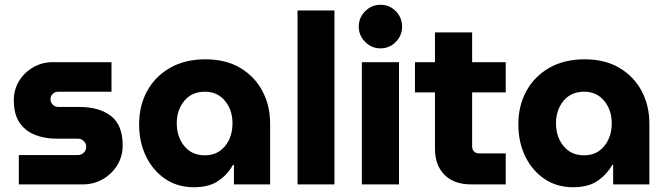

<svg xmlns="http://www.w3.org/2000/svg" viewBox="-20 -774 2803 806"><path d="M59 0V-123H306Q321 -123 331.5 -133Q342 -143 342 -157Q342 -172 331.5 -182Q321 -192 306 -192H216Q166 -192 125.5 -208.5Q85 -225 61.5 -260Q38 -295 38 -353Q38 -397 59.5 -433Q81 -469 118.5 -491Q156 -513 201 -513H448V-389H225Q211 -389 201.5 -380Q192 -371 192 -358Q192 -344 201.5 -334.5Q211 -325 225 -325H313Q397 -325 446 -287Q495 -249 495 -163Q495 -118 472.5 -81Q450 -44 412 -22Q374 0 328 0Z M794 12Q725 12 673.5 -23Q622 -58 593 -117.5Q564 -177 564 -252Q564 -330 597.5 -391.5Q631 -453 693.5 -489Q756 -525 842 -525Q928 -525 988.5 -489Q1049 -453 1081.5 -392Q1114 -331 1114 -255V0H962V-82H958Q936 -42 897 -15Q858 12 794 12ZM840 -122Q893 -122 924.5 -160.5Q956 -199 956 -257Q956 -312 924.5 -350.5Q893 -389 840 -389Q785 -389 753.5 -350.5Q722 -312 722 -257Q722 -200 753.5 -161Q785 -122 840 -122Z M1229 0V-730H1384V0Z M1499 0V-513H1655V0ZM1577 -571Q1540 -571 1513 -598Q1486 -625 1486 -662Q1486 -700 1513 -727Q1540 -754 1577 -754Q1615 -754 1641.5 -727Q1668 -700 1668 -662Q1668 -625 1641.5 -598Q1615 -571 1577 -571Z M1957 0Q1886 0 1846 -40Q1806 -80 1806 -150V-386H1722V-513H1806V-638H1962V-513H2103V-386H1962V-159Q1962 -146 1970 -138Q1978 -130 1991 -130H2103V0Z M2386 12Q2317 12 2265.5 -23Q2214 -58 2185 -117.5Q2156 -177 2156 -252Q2156 -330 2189.5 -391.5Q2223 -453 2285.5 -489Q2348 -525 2434 -525Q2520 -525 2580.5 -489Q2641 -453 2673.5 -392Q2706 -331 2706 -255V0H2554V-82H2550Q2528 -42 2489 -15Q2450 12 2386 12ZM2432 -122Q2485 -122 2516.5 -160.5Q2548 -199 2548 -257Q2548 -312 2516.5 -350.5Q2485 -389 2432 -389Q2377 -389 2345.5 -350.5Q2314 -312 2314 -257Q2314 -200 2345.5 -161Q2377 -122 2432 -122Z"/></svg>

Font: MuseoModerno
Style: Bold
Weight: 700
Designer: Pablo Cosgaya, Héctor Gatti, Marcela Romero, and the Authors of The MuseoModerno Project.
Foundry: Omnibus-Type Team
Version: Version 1.001